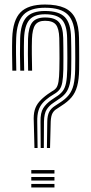

<svg xmlns="http://www.w3.org/2000/svg" viewBox="-20 -828 403 848"><path d="M187.2 -174.2 188.8 -291Q189.2 -318.2 197.4 -333.9Q205.5 -349.5 223 -360.5L243.2 -373.8Q269 -390 283.6 -408.1Q298.2 -426.2 304.8 -453Q311.2 -479.8 312 -521.5Q312.5 -546.5 312.4 -570Q312.2 -593.5 312.1 -616Q312 -638.5 311.5 -660.2Q310.2 -732 280 -762.9Q249.8 -793.8 178.8 -793.8Q113 -793.8 83.5 -762.5Q54 -731.2 51.5 -659Q50.2 -624 50.8 -587Q51.2 -550 52 -516H34.5Q33.8 -548.8 33.4 -586.9Q33 -625 34 -659.8Q36.8 -739 70.5 -773.5Q104.2 -808 178.8 -808Q232 -808 264.9 -793.1Q297.8 -778.2 313 -745.8Q328.2 -713.2 329 -660.2Q329.5 -636.2 329.6 -613.6Q329.8 -591 329.8 -568.4Q329.8 -545.8 329.5 -521.5Q328.8 -476.5 320.8 -447.4Q312.8 -418.2 295.9 -398.2Q279 -378.2 251.2 -360.8L231.2 -347.5Q219.2 -340.8 212.2 -328.6Q205.2 -316.5 204 -291L201 -174.2ZM132.2 -174.2 129.2 -291Q127.5 -321 133.2 -341.5Q139 -362 153.1 -378.5Q167.2 -395 191 -412.2L209.8 -424.8Q222 -431 228.8 -440.2Q235.5 -449.5 238.5 -468.4Q241.5 -487.2 242.2 -521.8Q242.8 -546.5 242.8 -569Q242.8 -591.5 242.5 -613.9Q242.2 -636.2 241.8 -660Q240.5 -702.2 226.8 -719.2Q213 -736.2 178.8 -736.2Q148.5 -736.2 135.6 -717.9Q122.8 -699.5 121.2 -656.2Q120.2 -625 120.6 -588.1Q121 -551.2 121.8 -516H104.2Q103.5 -554 103.2 -589.5Q103 -625 103.8 -657Q105.5 -707.8 122.6 -729.2Q139.8 -750.8 178.8 -750.8Q222.2 -750.8 240.1 -730.2Q258 -709.8 259.2 -660Q259.8 -636.8 259.9 -614.6Q260 -592.5 260.1 -569.8Q260.2 -547 259.8 -521.8Q259 -485.2 255.2 -464.5Q251.5 -443.8 242.9 -432.5Q234.2 -421.2 219 -412.5L199 -399.8Q180 -386.5 167.8 -372.4Q155.5 -358.2 149.8 -339Q144 -319.8 144.5 -291L146 -174.2ZM159.8 -174.2 159 -291Q158.2 -329.8 170.9 -350Q183.5 -370.2 207 -386.5L227 -400Q246 -411.5 256.6 -425.4Q267.2 -439.2 271.8 -461.8Q276.2 -484.2 277 -521.5Q277.5 -547.8 277.5 -570.4Q277.5 -593 277.2 -614.8Q277 -636.5 276.5 -660Q275.5 -717.2 253.5 -741.1Q231.5 -765 178.8 -765Q131 -765 109.8 -740.4Q88.5 -715.8 86.2 -658Q85.2 -623.5 85.6 -587.2Q86 -551 86.8 -516H69.5Q68.5 -552.5 68.2 -588.9Q68 -625.2 69 -658.2Q71 -723.5 96.5 -751.5Q122 -779.5 178.8 -779.5Q240.5 -779.5 266.8 -752.1Q293 -724.8 294 -660.2Q294.5 -637 294.8 -614.9Q295 -592.8 295 -569.9Q295 -547 294.5 -521.5Q293.8 -481.5 287.9 -456.6Q282 -431.8 269.4 -416.1Q256.8 -400.5 235 -387L215 -373.2Q197.5 -361.8 186.2 -344.4Q175 -327 174.2 -291L173.5 -174.2ZM118.2 0V-15.5H220.5V0ZM118.2 -61.5V-77H220.5V-61.5ZM118.2 -30.8V-46.2H220.5V-30.8Z"/></svg>

Font: Big Shoulders Inline Display Thin SemiBold
Style: Regular
Weight: 600
Version: Version 2.002